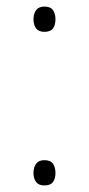

<svg xmlns="http://www.w3.org/2000/svg" viewBox="-20 -800 270 585"><path d="M82 -741Q82 -758 90 -769Q98 -780 115 -780Q134 -780 141.5 -769Q149 -758 149 -741Q149 -724 141.5 -713.5Q134 -703 115 -703Q98 -703 90 -713.5Q82 -724 82 -741ZM82 -273Q82 -290 90 -301Q98 -312 115 -312Q134 -312 141.5 -301Q149 -290 149 -273Q149 -256 141.5 -245.5Q134 -235 115 -235Q98 -235 90 -245.5Q82 -256 82 -273Z"/></svg>

Font: Noto Sans Khmer UI ExtraLight
Style: Regular
Weight: 200
Designer: Danh Hong and the Monotype Design Team
Foundry: Monotype Imaging Inc.
Version: Version 2.002; ttfautohint (v1.8.4.7-5d5b)